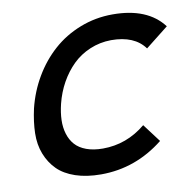

<svg xmlns="http://www.w3.org/2000/svg" viewBox="-75 -716 817 802"><g transform="rotate(-10 334.0 -315.0)"><path d="M499 -162.1 557.1 -85Q438 9.8 291 9.8Q229.5 9.8 182.6 -6.1Q135.7 -22 107.2 -50.5Q78.6 -79.1 63 -119.1Q47.4 -159.2 48.6 -207.3Q49.8 -255.4 62 -310.1Q79.1 -379.9 114.5 -439.9Q149.9 -500 199.7 -544.4Q249.5 -588.9 314.9 -614.5Q380.4 -640.1 453.1 -640.1Q601.1 -640.1 668 -551.8L570.8 -475.1Q527.3 -535.2 428.2 -535.2Q380.4 -534.7 338.1 -516.8Q295.9 -499 264.6 -468.3Q233.4 -437.5 210.9 -397.2Q188.5 -356.9 176.8 -310.1Q168 -273.9 167 -242.4Q166 -210.9 174.3 -183.6Q182.6 -156.2 200 -136.7Q217.3 -117.2 247.1 -106.2Q276.9 -95.2 316.9 -95.2Q418 -95.2 499 -162.1Z"/></g></svg>

Font: Sinkin Sans 500 Medium Italic
Style: Regular
Weight: 500
Italic angle: -112°
Designer: Keith Bates
Foundry: K-Type
Version: Sinkin Sans (version 1.0)  by Keith Bates   •   © 2014   www